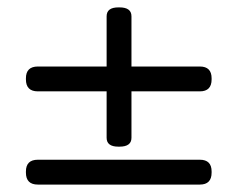

<svg xmlns="http://www.w3.org/2000/svg" viewBox="-20 -497 640 517"><path d="M334 -317.9H518.1Q549.8 -317.9 549.8 -286.1V-283.2Q549.8 -251 518.1 -251H334V-126Q334 -102.1 301.8 -102.1H298.8Q267.1 -102.1 267.1 -126V-251H82Q49.8 -251 49.8 -283.2V-286.1Q49.8 -317.9 82 -317.9H267.1V-453.1Q267.1 -477.1 298.8 -477.1H301.8Q334 -477.1 334 -453.1ZM82 -66.9H518.1Q549.8 -66.9 549.8 -35.2V-32.2Q549.8 0 518.1 0H82Q49.8 0 49.8 -32.2V-35.2Q49.8 -66.9 82 -66.9Z"/></svg>

Font: Arcon Rounded-
Style: Regular
Weight: 400
Designer: M. Zarth
Foundry: martin zarth - visuelle & digitale kommunikation
Version: Version 1.110;PS 001.110;hotconv 1.0.70;makeotf.lib2.5.58329